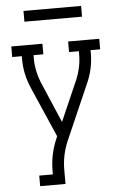

<svg xmlns="http://www.w3.org/2000/svg" viewBox="-61 -740 621 996"><g transform="rotate(-5 250.0 -241.5)"><path d="M107 215V160H178V141Q178 98 187 55.5Q196 13 214 -27L217 -36L102 -300Q87 -335 79 -372Q71 -409 71 -447V-465H21V-520H183V-465H132V-447Q132 -415 138.5 -383Q145 -351 157 -322L249 -107L343 -322Q355 -351 361.5 -383Q368 -415 368 -447V-465H317V-520H479V-465H429V-447Q429 -409 421 -372Q413 -335 398 -300L269 -5Q254 30 246.5 67Q239 104 239 141V215ZM100 -642V-698H400V-642Z"/></g></svg>

Font: Iosevka Curly Slab Light
Style: Regular
Weight: 300
Monospace: yes
Designer: Belleve Invis
Foundry: Belleve Invis
Version: Version 22.1.2; ttfautohint (v1.8.4)